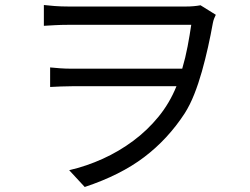

<svg xmlns="http://www.w3.org/2000/svg" viewBox="-20 -706 996 766"><path d="M841 -647Q838 -641 834.5 -632.5Q831 -624 829 -613Q821 -568 810 -518.5Q799 -469 785.5 -421Q772 -373 755 -330Q738 -287 717 -254Q650 -151 555 -79Q460 -7 318 40L256 -27Q325 -43 390 -72.5Q455 -102 511.5 -144Q568 -186 612.5 -240.5Q657 -295 684 -362H268Q243 -362 222.5 -361Q202 -360 180 -359V-437Q200 -435 221 -433.5Q242 -432 265 -432H707Q720 -476 728.5 -521Q737 -566 743 -607H253Q224 -607 198 -605.5Q172 -604 155 -603V-686Q171 -684 197.5 -682Q224 -680 253 -680H722Q753 -680 780 -685Z"/></svg>

Font: Kinto Sans
Style: Regular
Weight: 400
Designer: Authors: Ryoko NISHIZUKA  (kana & ideographs); Paul D. Hunt (Latin, Greek & Cyrillic); Wenlong ZHANG  (bopomofo); Sandol
Foundry: Adobe Systems Incorporated, ookami Inc.
Version: Version 0.001